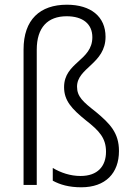

<svg xmlns="http://www.w3.org/2000/svg" viewBox="-20 -785 568 815"><path d="M428 -629C428 -714 366 -765 264 -765C150 -765 80 -702 80 -575V0H136V-574C136 -669 183 -716 263 -716C332 -716 372 -683 372 -627C372 -527 252 -521 252 -415C252 -358 284 -323 346 -273C401 -230 430 -199 430 -141C430 -79 394 -38 322 -38C278 -38 238 -52 204 -72V-18C235 -1 273 10 325 10C428 10 485 -50 485 -144C485 -221 447 -260 387 -310C332 -353 307 -375 307 -417C307 -498 428 -514 428 -629Z"/></svg>

Font: Noto Sans SemiCondensed Light
Style: Regular
Weight: 300
Width: 4
Designer: Monotype Design Team
Foundry: Monotype Imaging Inc.
Version: Version 2.013